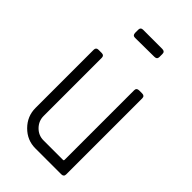

<svg xmlns="http://www.w3.org/2000/svg" viewBox="-200 -699 763 763"><g transform="rotate(45 181.5 -318.0)"><path d="M90.8 -114.3Q90.8 -86.4 110.8 -65.9Q130.9 -45.4 158.7 -45.4H268.6Q272.9 -45.4 272.9 -49.8V-440.9Q272.9 -454.6 287.6 -454.6H304.2Q318.4 -454.6 318.4 -440.9V-13.7Q318.4 0 304.2 0H158.7Q112.3 0 78.9 -33.7Q45.4 -67.4 45.4 -114.3V-440.9Q45.4 -454.6 59.1 -454.6H77.1Q90.8 -454.6 90.8 -440.9ZM235.8 -591.8 127.9 -590.8Q114.3 -590.8 114.3 -605.5V-622.6Q114.3 -636.2 127.9 -636.2H235.8Q250.5 -636.2 250.5 -622.6V-605.5Q250.5 -591.8 235.8 -591.8Z"/></g></svg>

Font: GOSTRUS
Style: type A
Weight: 200
Designer: Юрий и Татьяна Кривогуз
Version: Version 01.0